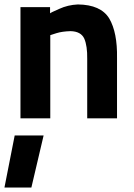

<svg xmlns="http://www.w3.org/2000/svg" viewBox="-30 -532 603 863"><path d="M-10 311H111L166 77H36ZM196 0V-374Q197 -375 224 -383Q250 -391 287 -392Q334 -391 349 -358Q363 -325 362 -267V0H496V-271Q498 -386 461 -449Q423 -511 320 -512Q275 -510 236 -492Q197 -475 195 -472V-500H62V0Z"/></svg>

Font: RazerF5
Style: Bold
Weight: 700
Foundry: Razer Inc.
Version: Version 1.000;PS 001.001;hotconv 1.0.56